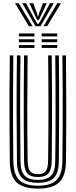

<svg xmlns="http://www.w3.org/2000/svg" viewBox="-20 -1136 460 1165"><path d="M210.2 8.5Q121.8 8.5 81.2 -29.2Q40.8 -67 39.5 -156.8Q38.2 -253.8 37.8 -361.9Q37.2 -470 37.6 -581.5Q38 -693 39.5 -800H61Q59.8 -698.2 59.2 -586.9Q58.8 -475.5 59.2 -365.4Q59.8 -255.2 61 -157.5Q62.2 -78.5 96.6 -43.9Q131 -9.2 210.2 -9.2Q289 -9.2 323.2 -43.9Q357.5 -78.5 358.5 -157.5Q359.8 -254.2 360.2 -362.4Q360.8 -470.5 360.4 -581.9Q360 -693.2 358.5 -800H380.2Q382 -647.5 382.1 -480.2Q382.2 -313 380.2 -156.8Q379 -66.8 338.5 -29.1Q298 8.5 210.2 8.5ZM210.2 -26.8Q143.5 -26.8 113.5 -56.4Q83.5 -86 82.8 -156.8Q80.8 -316.2 80.6 -472.4Q80.5 -628.5 82.8 -800H104.2Q102 -634.8 102.2 -472Q102.5 -309.2 104.2 -157.5Q105 -96 129.8 -70.1Q154.5 -44.2 210.2 -44.2Q265.5 -44.2 290 -70.1Q314.5 -96 315.2 -157.5Q317.2 -308.2 317.2 -474.1Q317.2 -640 315.2 -800H337Q339 -632.2 338.9 -470.9Q338.8 -309.5 337 -156.8Q336 -86.5 306.5 -56.6Q277 -26.8 210.2 -26.8ZM210.2 -61.8Q166.2 -61.8 146.5 -83.6Q126.8 -105.5 126 -158.2Q124.8 -254.5 124.2 -362.4Q123.8 -470.2 124.1 -581.6Q124.5 -693 126 -800H147.5Q145.8 -647 145.5 -487.9Q145.2 -328.8 147.8 -158.2Q148.5 -114.8 162.9 -97Q177.2 -79.2 210.2 -79.2Q242.8 -79.2 257 -97Q271.2 -114.8 271.8 -158.2Q274.2 -329.8 274.1 -485.8Q274 -641.8 272 -800H293.8Q295 -699 295.5 -588Q296 -477 295.5 -366.8Q295 -256.5 293.8 -158.2Q293 -105.2 273.2 -83.5Q253.5 -61.8 210.2 -61.8ZM232.8 -915.2V-932.8H327.2V-915.2ZM94.5 -915.2V-932.8H189V-915.2ZM94.5 -880V-897.8H189V-880ZM232.8 -880V-897.8H327.2V-880ZM94.5 -845V-862.5H189V-845ZM232.8 -845V-862.5H327.2V-845ZM71.2 -1116.5H93.8L177.2 -977.2H155.2ZM115 -1116.5H138.2L189.2 -1021L207.8 -990.8H213.8L232 -1021L283 -1116.5H306.2L226.2 -977.2H195.2ZM158.2 -1116.5H181.5L205 -1054.2L209 -1036.2H212.2L216.5 -1054.2L240.5 -1116.5H263.8L229 -1041.8L216.8 -1016H204.8L192.5 -1041.8ZM327.5 -1116.5H350.2L266 -977.2H244Z"/></svg>

Font: Big Shoulders Inline Display
Style: Bold
Weight: 700
Designer: Patric King
Foundry: XO Type Co
Version: Version 1.000